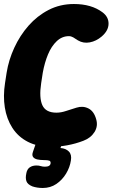

<svg xmlns="http://www.w3.org/2000/svg" viewBox="-31 -709 561 956"><path d="M223 22Q156 22 107.5 -3Q59 -28 30.5 -72.5Q2 -117 -7 -174Q-16 -231 -6 -295L2 -347Q12 -410 40 -471Q68 -532 111 -581Q154 -630 211 -659.5Q268 -689 337 -689Q424 -689 479 -648Q510 -625 509.5 -590.5Q509 -556 475 -527Q448 -504 416 -498Q384 -492 357 -508Q344 -517 333.5 -523Q323 -529 312 -529Q278 -529 251.5 -504Q225 -479 208 -438Q191 -397 182 -347L174 -295Q163 -222 180 -185Q197 -148 250 -148Q273 -148 298 -156.5Q323 -165 350 -173Q382 -183 409.5 -169Q437 -155 448 -115Q458 -81 439.5 -51.5Q421 -22 384 -8Q345 7 303.5 14.5Q262 22 223 22ZM182 227Q168 227 155 225Q142 223 130 219Q106 209 100.5 193Q95 177 100 155V154Q104 133 117.5 124Q131 115 150 115Q163 115 172 118Q181 121 193 121Q219 121 221 104Q222 94 214.5 91Q207 88 186 88Q170 88 155.5 85Q141 82 134 73Q127 64 133 47L158 -25H290L270 28Q297 30 312 45.5Q327 61 322 90Q317 124 298 155.5Q279 187 249.5 207Q220 227 182 227Z"/></svg>

Font: Winky Sans ExtraBold
Style: Italic
Weight: 800
Italic angle: -8.97852°
Designer: Simon Atzbach
Foundry: typofactur
Version: Version 1.205